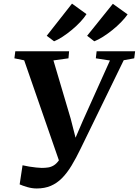

<svg xmlns="http://www.w3.org/2000/svg" viewBox="-20 -1026 766 1060"><path d="M182.5 14.5Q157 14.5 130.5 6.8Q104 -1 88.5 -8L104.5 -113.5Q122 -109.5 141.8 -106.2Q161.5 -103 179.5 -101.2Q197.5 -99.5 210.5 -99Q229 -99 245.8 -101.5Q262.5 -104 277.8 -113.5Q293 -123 307.2 -143.5Q321.5 -164 335 -200.5L315.5 -111L113.5 -693L59.5 -704L64.5 -743H361.5L358 -704L275 -692.5L370.5 -370L410.5 -213.5L371 -205L437 -358.5L587 -692L509 -704L513.5 -743H726L721 -704L663 -693.5L425.5 -206Q400 -153 375 -111.8Q350 -70.5 322.2 -42.5Q294.5 -14.5 260.5 0Q226.5 14.5 182.5 14.5ZM238 -828.5 377.5 -1006 457.5 -948Q445 -928 424 -905.5Q403 -883 377.5 -861.8Q352 -840.5 326 -823.5Q300 -806.5 278.5 -798ZM461 -828.5 603 -1005 684.5 -946.5Q671 -927 649.2 -904.5Q627.5 -882 601.5 -861Q575.5 -840 549 -823.2Q522.5 -806.5 500.5 -798Z"/></svg>

Font: Merriweather 60pt
Style: Bold Italic
Weight: 700
Italic angle: -7.8°
Version: Version 2.101